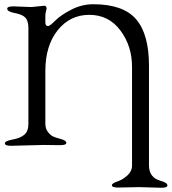

<svg xmlns="http://www.w3.org/2000/svg" viewBox="-20 -683 810 906"><path d="M264 2 186 1 32 5Q3 5 3 -6.5Q3 -18 39.5 -24.5Q76 -31 95 -47.5Q114 -64 114 -98V-550Q114 -585 99.5 -600Q85 -615 49.5 -621.5Q14 -628 14 -642Q14 -653 43 -653L121 -650H131L189 -656Q200 -656 200 -642Q200 -640 197 -629.5Q194 -619 194 -610V-577Q194 -560 207 -560Q215 -560 241 -586Q267 -612 316.5 -637.5Q366 -663 420 -663Q561 -663 622 -592.5Q683 -522 683 -373V97Q683 155 737 170Q770 179 770 192Q770 203 741 203L637 200L537 202Q508 202 508 191Q508 182 533.5 173.5Q559 165 581 145Q603 125 603 99V-368Q603 -466 548 -539.5Q493 -613 401.5 -613Q310 -613 252 -540Q194 -467 194 -349V-100Q194 -76 206 -60.5Q218 -45 229.5 -39.5Q241 -34 267 -27Q293 -20 293 -9Q293 2 264 2Z"/></svg>

Font: EB Garamond
Style: Regular
Weight: 400
Version: Version 0.012